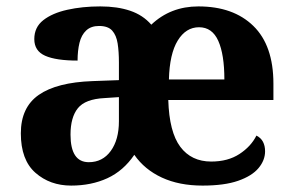

<svg xmlns="http://www.w3.org/2000/svg" viewBox="-20 -569 915 599"><path d="M202 10Q136 10 90.5 -30Q45 -70 45 -153Q45 -234 101 -273Q157 -312 269 -316L351 -319V-374Q351 -408 347 -433.5Q343 -459 330 -473.5Q317 -488 289 -488Q264 -488 249 -474Q234 -460 228 -435.5Q222 -411 222 -380Q155 -380 121 -395Q87 -410 87 -447Q87 -484 115 -506Q143 -528 190 -538.5Q237 -549 293 -549Q346 -549 386 -535.5Q426 -522 452 -492Q512 -549 599 -549Q708 -549 770.5 -488Q833 -427 833 -308V-257H505Q508 -157 542.5 -111Q577 -65 639 -65Q691 -65 727 -88.5Q763 -112 780 -146Q794 -139 800.5 -126.5Q807 -114 807 -97Q807 -69 786.5 -44.5Q766 -20 723 -5Q680 10 612 10Q539 10 485 -15Q431 -40 399 -86Q365 -36 315 -13Q265 10 202 10ZM257 -63Q300 -63 325.5 -98Q351 -133 351 -191V-266L306 -263Q246 -260 223 -231.5Q200 -203 200 -149Q200 -63 257 -63ZM680 -321Q680 -399 661 -441.5Q642 -484 601 -484Q560 -484 534.5 -442.5Q509 -401 507 -321Z"/></svg>

Font: Noto Serif Test
Style: Regular
Weight: 400
Version: Version 1.000